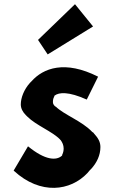

<svg xmlns="http://www.w3.org/2000/svg" viewBox="-20 -860 544 914"><path d="M162 -671 161 -670 207 -601 423 -734 337 -840ZM114 -163H113L45 -48L46 -47C173 70 316 49 396 -36C400 -40 404 -45 407 -49L415 -57C441 -86 458 -121 458 -160C458 -185 447 -203 427 -225L425 -228L419 -232C370 -284 284 -314 245 -353H244H243C238 -358 232 -364 232 -373C232 -381 232 -389 238 -400L239 -404L240 -405C261 -421 306 -425 393 -386L447 -495C289 -575 186 -536 130 -473L123 -466C94 -434 79 -394 79 -363C79 -344 88 -327 103 -312L110 -305C152 -263 228 -235 266 -196L267 -194H268C277 -182 283 -169 283 -153C283 -143 281 -134 277 -125L276 -124V-121L275 -119C249 -95 196 -96 114 -163Z"/></svg>

Font: Hussar Woodtype
Style: SeBd
Weight: 900
Foundry: Cannot Into Space Fonts
Version: Version 1.07